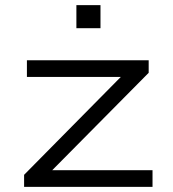

<svg xmlns="http://www.w3.org/2000/svg" viewBox="-20 -729 673 749"><path d="M74 0V-47L481 -459L489 -429H85V-494H560V-445L152 -33L145 -65H575V0ZM278 -619V-709H372V-619Z"/></svg>

Font: Nunito Sans 7pt Expanded Light
Style: Regular
Weight: 300
Width: 7
Designer: Vernon Adams
Foundry: Vernon Adams
Version: Version 3.101;gftools[0.9.27]